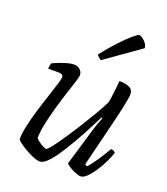

<svg xmlns="http://www.w3.org/2000/svg" viewBox="-136 -838 811 933"><g transform="rotate(20 269.0 -371.5)"><path d="M178 0Q164 0 143.5 -8.5Q123 -17 102 -29Q81 -41 66 -52.5Q51 -64 50 -71Q50 -98 59 -139Q68 -180 81.5 -225Q95 -270 109 -311.5Q123 -353 132 -383Q141 -413 141 -422Q141 -438 117 -438H63Q63 -445 65 -454.5Q67 -464 69 -468Q100 -482 128.5 -491Q157 -500 175 -500Q194 -500 206.5 -488.5Q219 -477 219 -460Q219 -452 210 -423.5Q201 -395 187.5 -354Q174 -313 161 -267Q148 -221 139 -178Q130 -135 130 -104Q142 -90 160.5 -79Q179 -68 186 -68Q192 -68 210 -90.5Q228 -113 253 -150Q278 -187 305 -230Q332 -273 356 -313.5Q380 -354 395 -385Q399 -406 403 -439Q407 -472 409 -500Q439 -500 460 -491Q481 -482 481 -456Q481 -439 469 -384Q457 -329 436.5 -247Q416 -165 391 -63L402 -56Q411 -65 426.5 -86Q442 -107 457.5 -131.5Q473 -156 484 -175Q499 -175 507 -164Q500 -142 486.5 -114Q473 -86 456 -60Q439 -34 421.5 -17Q404 0 390 0Q378 0 360.5 -7.5Q343 -15 328.5 -24Q314 -33 311 -39L363 -214Q372 -245 380 -267.5Q388 -290 393 -301L388 -304Q371 -270 349.5 -229Q328 -188 304.5 -147.5Q281 -107 258.5 -73.5Q236 -40 215.5 -20Q195 0 178 0ZM289 -564Q283 -568 275.5 -574.5Q268 -581 267 -586Q304 -633 337 -668Q370 -703 393.5 -723Q417 -743 424 -743Q430 -743 441 -735.5Q452 -728 460.5 -716.5Q469 -705 470 -692Z"/></g></svg>

Font: Texturina Extralight
Style: Italic
Weight: 200
Italic angle: -11°
Designer: Guillermo Torres Carreño
Foundry: Omnibus-Type
Version: Version 1.002; ttfautohint (v1.8.3)